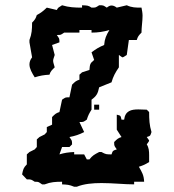

<svg xmlns="http://www.w3.org/2000/svg" viewBox="-20 -718 660 730"><path d="M216 -698C201 -688 202 -691 196 -680L158 -689C144 -676 136 -669 120 -661C116 -648 113 -643 102 -632C102 -607 101 -589 92 -566V-557L102 -500C95 -491 92 -482 92 -473C92 -457 102 -440 112 -424C131 -430 147 -433 168 -434C172 -447 177 -451 188 -462C185 -474 182 -480 182 -487C182 -493 185 -499 188 -509L178 -547L206 -557C206 -574 205 -571 196 -585C213 -585 210 -585 224 -594H282V-604H328V-594C352 -594 373 -597 396 -604C384 -584 378 -571 376 -547C357 -539 345 -532 328 -519L338 -490C322 -477 322 -474 320 -452L292 -443L282 -434V-415C269 -411 265 -407 254 -396L244 -348C227 -348 230 -348 216 -339L206 -292C193 -288 189 -284 178 -273V-244L158 -235V-216L150 -207L130 -197L120 -188V-159L112 -150L92 -140L82 -131V-93C69 -80 68 -74 64 -55L82 -36C99 -36 98 -36 112 -27C129 -27 126 -26 140 -17H150C173 -26 191 -27 216 -27V-17C235 -16 243 -16 262 -8H272C299 -19 332 -22 366 -22C409 -22 453 -17 490 -17V-27H528C527 -52 520 -63 508 -84C524 -89 533 -93 547 -102V-128C547 -143 546 -157 538 -169C544 -178 547 -181 547 -183C547 -185 544 -188 538 -197C553 -202 551 -201 556 -216C548 -242 547 -264 547 -292L538 -301C528 -301 516 -302 506 -302C479 -302 456 -297 452 -263H442C438 -279 440 -278 424 -282V-225L442 -197C429 -193 425 -189 414 -178C414 -161 415 -164 424 -150C409 -145 409 -146 404 -131C385 -131 382 -131 366 -140H357C338 -130 332 -127 320 -112H310L300 -131H262V-140C241 -139 225 -137 206 -131L216 -159H244L254 -169C254 -186 253 -183 244 -197C265 -201 281 -206 300 -216L282 -254C299 -254 296 -254 310 -263C315 -279 319 -287 328 -301V-339C347 -353 352 -362 357 -386L404 -405C410 -427 419 -443 432 -462V-509C441 -503 444 -500 446 -500C448 -500 453 -503 462 -509L470 -566H500C504 -579 507 -583 518 -594C518 -615 522 -637 522 -658C522 -668 520 -679 518 -689C496 -689 481 -689 462 -698L424 -689C416 -695 410 -697 404 -697C398 -697 394 -695 386 -689C372 -698 374 -698 357 -698C343 -689 345 -689 328 -689C315 -698 311 -697 292 -698V-689C264 -689 242 -690 216 -698ZM338 -320V-301H357V-320Z"/></svg>

Font: GNUTypewriter
Style: Standard
Weight: 400
Version: Version 001.000